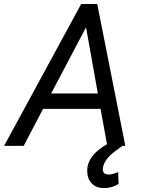

<svg xmlns="http://www.w3.org/2000/svg" viewBox="-60 -731 717 962"><path d="M567.9 0 427.2 -710.9H346.7L-39.6 0H58.6L155.8 -185.5H443.8L476.1 -8.3C411.1 28.3 377.9 71.8 377 122.1C377 123 377 124 377 125.5C377 150.4 384.3 171.4 399.4 187.5C414.6 203.6 435.1 211.4 460.4 211.4C487.3 211.4 512.2 204.6 534.2 190.4L532.2 131.3C511.2 139.6 495.6 143.6 484.9 143.6C484.9 143.6 484.4 143.6 483.9 143.6C464.8 143.1 455.1 134.3 455.1 117.7C455.1 115.7 455.6 113.8 455.6 111.8C458.5 83 480 53.7 519.5 24.4L551.3 1.5L549.3 0ZM371.1 -594.2 430.2 -262.7H196.3Z"/></svg>

Font: Roboto
Style: Italic
Weight: 400
Italic angle: -12°
Designer: Google
Version: Version 2.137; 2017